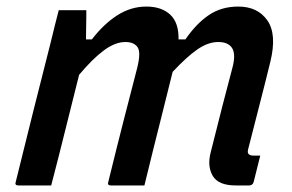

<svg xmlns="http://www.w3.org/2000/svg" viewBox="-20 -565 890 585"><path d="M159 -534H243Q243 -534 243 -518.5Q243 -503 242.5 -482Q242 -461 242 -445H260Q296 -492 337.5 -518.5Q379 -545 426 -545Q472 -545 498.5 -520.5Q525 -496 524 -445H545Q577 -492 615.5 -518.5Q654 -545 706 -545Q765 -545 794.5 -503Q824 -461 804 -378Q798 -352 787 -309.5Q776 -267 763 -215.5Q750 -164 736 -110Q735 -106 735 -102.5Q735 -99 737 -96Q742 -91 751 -91H773Q768 -71 763 -51Q758 -31 753 -11Q750 0 739 0H698Q645 0 628 -29.5Q611 -59 622 -101Q640 -173 657.5 -241.5Q675 -310 688 -358Q699 -399 687.5 -418Q676 -437 645 -437Q614 -437 581.5 -414.5Q549 -392 506 -346Q494 -296 471.5 -207.5Q449 -119 420 0H318Q306 0 310 -11Q334 -109 357.5 -201Q381 -293 398 -358Q410 -406 399 -421.5Q388 -437 362 -437Q331 -437 296.5 -411.5Q262 -386 221 -337Q202 -262 180.5 -175Q159 -88 136 0H36Q24 0 28 -11Q54 -117 80.5 -222.5Q107 -328 134 -434Q141 -463 147.5 -489Q154 -515 159 -534Z"/></svg>

Font: Recursive Sn Lnr St Med
Style: Italic
Weight: 500
Italic angle: -15°
Version: Version 1.079;hotconv 1.0.112;makeotfexe 2.5.65598; ttfautoh